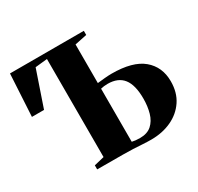

<svg xmlns="http://www.w3.org/2000/svg" viewBox="-158 -931 1160 1126"><g transform="rotate(-30 421.5 -368.0)"><path d="M560.5 7.5Q533 7.5 502.8 5.5Q472.5 3.5 440.2 2Q408 0.5 372.5 0.5L198 0V-27.5L266.5 -44V-708L185 -699.5L102.5 -458H20.5L36.5 -743H536.5V-715L454.5 -698V-436.5Q475.5 -439 503.2 -441.5Q531 -444 551.5 -444Q694 -444 762.2 -386.8Q830.5 -329.5 830.5 -232Q830.5 -156 794.5 -102.5Q758.5 -49 697.5 -20.8Q636.5 7.5 560.5 7.5ZM508 -33.5Q557.5 -33.5 586.5 -59.2Q615.5 -85 628 -128.5Q640.5 -172 640.5 -225Q640.5 -316.5 606.2 -360.2Q572 -404 501 -404Q489 -404 476.5 -402.5Q464 -401 454.5 -398.5V-39Q465.5 -36.5 478.5 -35Q491.5 -33.5 508 -33.5Z"/></g></svg>

Font: Merriweather 120pt Black
Style: Regular
Weight: 900
Designer: Eben Sorkin
Foundry: Eben Sorkin
Version: Version 2.100